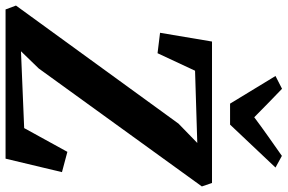

<svg xmlns="http://www.w3.org/2000/svg" viewBox="-207 -843 1035 691"><g transform="rotate(90 310.5 -497.5)"><path d="M-1 0 -15 -37.5 410 -622.5 479.5 -690 219.5 -682 156.5 -547 83 -556 114.5 -743H623.5L636 -706.5L211.5 -119.5L149.5 -55.5L426 -67L511.5 -222.5L584.5 -203L536 0ZM338 -808 238.5 -971.5 284.5 -995Q310.5 -970 336.2 -945Q362 -920 387 -895Q421 -920.5 456 -945.2Q491 -970 526 -994.5L568 -971.5L413.5 -808Z"/></g></svg>

Font: Merriweather 36pt
Style: Bold Italic
Weight: 700
Italic angle: -7.8°
Version: Version 2.101